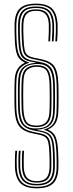

<svg xmlns="http://www.w3.org/2000/svg" viewBox="-20 -825 399 1051"><path d="M181.2 205.8Q122.8 205.8 94.2 179.8Q65.8 153.8 62 93.8Q61.2 82 61.5 52.6Q61.8 23.2 64 0.2H73.8Q71.5 23.2 71.2 52.6Q71 82 71.8 93.8Q75.2 149.5 101.2 173.6Q127.2 197.8 181.2 197.8Q236.8 197.8 262.4 173.9Q288 150 289.8 95.2Q290.5 78.2 290 55.2Q289.5 32.2 288.8 10Q287.2 -29.8 281.5 -54.2Q275.8 -78.8 261.8 -92.6Q247.8 -106.5 222 -114V-116.2Q254 -125 270 -145.8Q286 -166.5 289 -203.8Q289.8 -216.5 290.2 -238.2Q290.8 -260 290.8 -284.5Q290.8 -309 290.5 -330.6Q290.2 -352.2 289.8 -364.5Q288 -428.2 269.9 -455.5Q251.8 -482.8 203 -492.8L163.2 -501Q137.2 -506.2 124 -516.9Q110.8 -527.5 105.9 -549Q101 -570.5 99.5 -608.5Q98.5 -630.5 98 -653.5Q97.5 -676.5 98.2 -693.5Q100.2 -736.2 118.6 -755Q137 -773.8 177.5 -773.8Q217 -773.8 235.6 -754.9Q254.2 -736 257 -692.8Q257.5 -681 256.9 -651.6Q256.2 -622.2 254.2 -598.5H244.8Q246.5 -622.5 247.2 -651.8Q248 -681 247.2 -692.8Q245 -731.8 228.5 -748.8Q212 -765.8 177.5 -765.8Q142 -765.8 125.9 -748.9Q109.8 -732 108 -693.2Q107.2 -676.2 107.6 -653.5Q108 -630.8 109.2 -608.8Q110.5 -572.8 114.8 -552.8Q119 -532.8 130.8 -523.4Q142.5 -514 166.2 -509L205.5 -501Q258.5 -490.2 278 -461.1Q297.5 -432 299.5 -364.5Q300 -352.2 300.2 -330.6Q300.5 -309 300.5 -284.4Q300.5 -259.8 300 -237.9Q299.5 -216 298.5 -203.5Q296 -168.8 282.4 -148.2Q268.8 -127.8 243.8 -117V-115Q275.5 -101 286 -71.8Q296.5 -42.5 298.2 9.8Q299.2 32.2 299.8 55.4Q300.2 78.5 299.5 95.5Q297.5 154.5 269.8 180.1Q242 205.8 181.2 205.8ZM181.2 190Q232 190 255.1 167.9Q278.2 145.8 280.2 94.8Q280.8 78.5 280.4 55.8Q280 33 279 10.2Q277.2 -39.2 268.4 -63.8Q259.5 -88.2 239.8 -98.1Q220 -108 184.8 -113.2V-115.5Q230.8 -118.2 253.4 -139.4Q276 -160.5 279.2 -204.2Q280.2 -216.8 280.8 -238.5Q281.2 -260.2 281.2 -284.6Q281.2 -309 281 -330.6Q280.8 -352.2 280.2 -364.5Q278.5 -424.5 261 -451Q243.5 -477.5 198.5 -485.8L160.5 -492.8Q131.8 -498 117.1 -509.8Q102.5 -521.5 97 -544.9Q91.5 -568.2 90 -608.2Q89 -631.5 88.5 -654.2Q88 -677 88.8 -693.8Q90.8 -741 111.4 -761.2Q132 -781.5 177.5 -781.5Q221.8 -781.5 242.8 -761Q263.8 -740.5 266.5 -693Q267.2 -681.2 266.5 -651.6Q265.8 -622 263.8 -598.5H273.2Q275.5 -621.8 276.1 -651.5Q276.8 -681.2 276 -693Q273 -744.8 249.8 -767.1Q226.5 -789.5 177.5 -789.5Q127 -789.5 104 -767.2Q81 -745 79 -694Q78.2 -677.2 78.8 -654.2Q79.2 -631.2 80.2 -608Q81.8 -566 88 -540.9Q94.2 -515.8 110.4 -503Q126.5 -490.2 157.5 -485.8L174.5 -483.2V-481Q131 -478 107.4 -457.6Q83.8 -437.2 80 -392.5Q79 -380.2 78.5 -358.5Q78 -336.8 78 -312.2Q78 -287.8 78.4 -266.2Q78.8 -244.8 79 -232.2Q81 -172.2 99.8 -146.1Q118.5 -120 163.5 -111L198.8 -104Q227.8 -98.5 242.4 -87Q257 -75.5 262.5 -52.5Q268 -29.5 269.5 10.5Q270.2 33.2 270.6 55.8Q271 78.2 270.5 94.5Q268.8 141.5 247.8 161.8Q226.8 182 181.2 182Q137 182 115.4 161.5Q93.8 141 91 93.5Q90.2 81.8 90.5 52.8Q90.8 23.8 92.8 0.2H83.2Q81 23.5 80.8 52.6Q80.5 81.8 81.2 93.8Q84.5 145 108.4 167.5Q132.2 190 181.2 190ZM181.2 174.5Q141.8 174.5 122.4 155.5Q103 136.5 100.5 93.5Q99.8 81.8 100 52.8Q100.2 23.8 102.2 0.2H111.8Q110 24 109.8 52.8Q109.5 81.5 110.2 93.5Q112.8 132.5 129.9 149.5Q147 166.5 181.2 166.5Q216.5 166.5 233 149.6Q249.5 132.8 251.2 93.8Q252 77.2 251.6 54.9Q251.2 32.5 250.2 10.8Q248.8 -25 244.5 -44.6Q240.2 -64.2 228.5 -73.6Q216.8 -83 193 -87.8L155.5 -95.8Q104.5 -106.8 83.1 -136.8Q61.8 -166.8 59.8 -232.2Q59.5 -244.8 59.2 -266.4Q59 -288 59 -312.5Q59 -337 59.4 -358.9Q59.8 -380.8 60.8 -393.5Q63.5 -428.5 77.2 -449.2Q91 -470 115 -481V-483Q83.5 -497.2 73.2 -526.4Q63 -555.5 61 -607.5Q60.2 -630.5 59.8 -653.9Q59.2 -677.2 59.8 -694.8Q61.2 -734.2 73.6 -758.5Q86 -782.8 111.5 -793.9Q137 -805 177.5 -805Q236.2 -805 263.9 -779.1Q291.5 -753.2 295.2 -693Q296 -681.2 295.4 -651.4Q294.8 -621.5 292.5 -598.5H283Q285 -621.8 285.8 -651.5Q286.5 -681.2 285.8 -693Q282.2 -749 256.9 -773Q231.5 -797 177.5 -797Q121.8 -797 96.6 -773.2Q71.5 -749.5 69.5 -694.5Q68.8 -677 69.2 -653.9Q69.8 -630.8 70.5 -607.8Q72.2 -568 78.5 -543.4Q84.8 -518.8 99.2 -504.8Q113.8 -490.8 139.2 -483V-480.8Q109 -472.2 91.2 -452Q73.5 -431.8 70.5 -393Q69.5 -380.5 69 -358.8Q68.5 -337 68.5 -312.4Q68.5 -287.8 68.9 -266.2Q69.2 -244.8 69.5 -232.2Q71.5 -170.2 91.5 -142.1Q111.5 -114 158.2 -104L196 -96Q222 -90.8 235.1 -80.2Q248.2 -69.8 253.4 -48.5Q258.5 -27.2 259.8 10.8Q260.8 32.2 261.2 54.9Q261.8 77.5 261 94.2Q259.2 137 240.5 155.8Q221.8 174.5 181.2 174.5ZM168.2 -122Q126.5 -123.8 108.5 -149.5Q90.5 -175.2 88.8 -232.2Q88.5 -244.5 88.1 -266.1Q87.8 -287.8 87.8 -312.1Q87.8 -336.5 88.2 -358.1Q88.8 -379.8 89.8 -392.2Q93.2 -438.2 119.2 -457.2Q145.2 -476.2 192.2 -474.5Q231.5 -473 250.1 -448Q268.8 -423 270.5 -364.5Q271 -352.5 271.2 -330.9Q271.5 -309.2 271.5 -284.8Q271.5 -260.2 271 -238.6Q270.5 -217 269.8 -204.5Q266 -160.5 242.1 -140.2Q218.2 -120 168.2 -122ZM178.8 -129.2Q214.5 -128.8 235.6 -146.6Q256.8 -164.5 260 -205Q261 -217.5 261.5 -239Q262 -260.5 262 -285Q262 -309.5 261.8 -331Q261.5 -352.5 261 -364.5Q259.2 -418.2 242.6 -443.1Q226 -468 178.8 -468Q146.5 -468 124.6 -451.1Q102.8 -434.2 99.2 -391.8Q98.2 -379.5 97.8 -357.9Q97.2 -336.2 97.2 -311.9Q97.2 -287.5 97.6 -266Q98 -244.5 98.2 -232.2Q100 -180.5 116.1 -155.1Q132.2 -129.8 178.8 -129.2ZM178.8 -137.5Q136.8 -138 123.2 -160.6Q109.8 -183.2 108 -232.2Q107.8 -244.5 107.4 -265.9Q107 -287.2 107 -311.5Q107 -335.8 107.5 -357.4Q108 -379 109 -391.5Q112 -429.8 131.6 -444.6Q151.2 -459.5 178.8 -459.5Q221.8 -459.5 235.8 -436.8Q249.8 -414 251.2 -364.5Q251.8 -352.5 252 -331Q252.2 -309.5 252.2 -285.2Q252.2 -261 251.8 -239.5Q251.2 -218 250.2 -205.5Q247.2 -169 229.1 -152.9Q211 -136.8 178.8 -137.5Z"/></svg>

Font: Big Shoulders Inline Text Thin ExtraLight
Style: Regular
Weight: 250
Version: Version 2.002